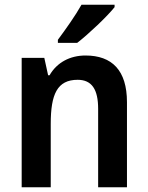

<svg xmlns="http://www.w3.org/2000/svg" viewBox="-20 -786 621 806"><path d="M461 -756V-766H322C297 -721 255 -662 223 -619V-606H304C352 -643 431 -718 461 -756ZM339 -553C274 -553 219 -524 188 -470H182L166 -543H71V0H193V-266C193 -390 220 -451 306 -451C366 -451 392 -410 392 -329V0H513V-357C513 -491 450 -553 339 -553Z"/></svg>

Font: Noto Sans Myanmar UI SemiCondensed SemiBold
Style: Regular
Weight: 600
Width: 4
Designer: Monotype Design Team
Foundry: Monotype Imaging Inc.
Version: Version 2.103